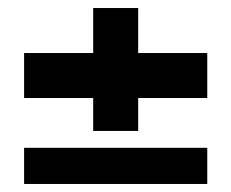

<svg xmlns="http://www.w3.org/2000/svg" viewBox="-20 -545 576 478"><path d="M212 -219V-301H40V-413H212V-525H324V-413H496V-301H324V-219ZM40 -87V-177H496V-87Z"/></svg>

Font: Big Shoulders Display Thin Black
Style: Regular
Weight: 900
Version: Version 2.002